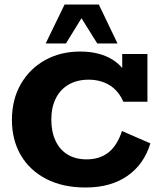

<svg xmlns="http://www.w3.org/2000/svg" viewBox="-20 -823 715 853"><path d="M360 10Q259 10 185.5 -28Q112 -66 72.5 -133.5Q33 -201 33 -290Q33 -381 72.5 -449.5Q112 -518 180.5 -556Q249 -594 336 -594Q422 -594 480 -558Q538 -522 563 -448L523 -474V-583H635V-371H528Q506 -421 466 -445Q426 -469 374 -469Q323 -469 285.5 -447.5Q248 -426 228 -386Q208 -346 208 -292Q208 -237 227 -197Q246 -157 281 -136Q316 -115 365 -115Q422 -115 461 -145Q500 -175 522 -241L648 -186Q620 -93 546 -41.5Q472 10 360 10ZM183 -630 267 -803H419L502 -630H412L342 -742L273 -630Z"/></svg>

Font: Rokkitt ExtraBold
Style: Regular
Weight: 800
Version: Version 3.103